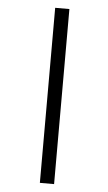

<svg xmlns="http://www.w3.org/2000/svg" viewBox="-55 -780 484 861"><g transform="rotate(5 186.5 -350.0)"><path d="M222 -744V44H158V-744Z"/></g></svg>

Font: Adderley Regular
Style: Regular
Weight: 400
Designer: gorohovskiy
Version: Version 1.003 November 13, 2017